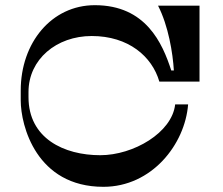

<svg xmlns="http://www.w3.org/2000/svg" viewBox="-20 -722 860 741"><path d="M334 -583C476 -583 567 -504 595 -407H750V-700H590C630 -622 647 -517 651 -450H641C607 -555 543 -702 346 -702C179 -702 60 -557 60 -373V-334C60 -238 120 -1 379 -1C566 -1 694 -165 706 -319H656C644 -210 495 -123 367 -123C227 -123 90 -188 90 -347V-367C90 -493 198 -583 334 -583Z"/></svg>

Font: Space Cowgirl Medium
Style: Regular
Weight: 600
Designer: Valery Marier
Foundry: Valery Marier
Version: Version 1.000;hotconv 1.0.109;makeotfexe 2.5.65596